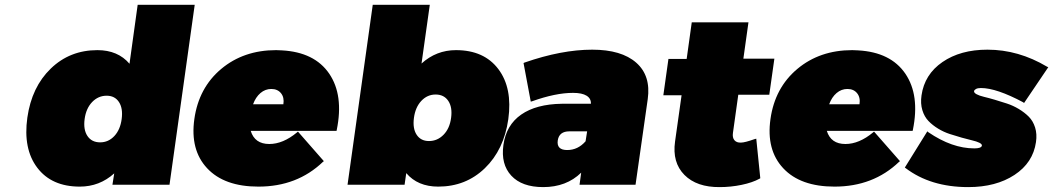

<svg xmlns="http://www.w3.org/2000/svg" viewBox="-20 -762 4344 792"><path d="M92.8 -276.9Q110.8 -403.3 189.5 -479.2Q268.1 -555.2 381.8 -555.2Q466.3 -555.2 514.2 -499L547.9 -742.2H783.2L679.2 0H443.8L451.2 -46.9Q390.6 7.8 309.1 7.8Q192.9 7.8 133.8 -70.1Q74.7 -147.9 92.8 -276.9ZM393.1 -174.8Q427.2 -174.8 451.7 -200.9Q476.1 -227.1 481.9 -271Q487.8 -314.9 470.7 -341.1Q453.6 -367.2 419.9 -367.2Q385.3 -367.2 360.1 -341.1Q335 -314.9 329.1 -271Q323.2 -227.1 340.8 -200.9Q358.4 -174.8 393.1 -174.8Z M781.7 -271Q799.8 -399.9 892.3 -477.5Q984.9 -555.2 1119.1 -555.2Q1123 -555.2 1131.1 -554.7Q1139.2 -554.2 1143.1 -554.2Q1277.3 -546.9 1337.9 -458.3Q1398.4 -369.6 1369.1 -226.1L1368.2 -222.2H1014.2Q1030.8 -168 1090.8 -168Q1147.5 -168 1205.1 -215.8L1209 -219.2L1315.9 -97.2L1312 -94.2Q1205.6 7.8 1045.9 7.8Q905.3 7.8 834.5 -67.9Q763.7 -143.6 781.7 -271ZM1023.9 -332H1148.9Q1153.3 -359.9 1139.2 -377.4Q1125 -395 1099.1 -395Q1074.2 -395 1054.4 -378.2Q1034.7 -361.3 1023.9 -332Z M1413.6 0 1517.6 -742.2H1752.9L1718.8 -500Q1779.8 -555.2 1860.8 -555.2Q1976.6 -555.2 2035.6 -477.1Q2094.7 -398.9 2076.7 -270Q2058.6 -144 1980 -68.1Q1901.4 7.8 1787.6 7.8Q1703.1 7.8 1655.8 -47.9L1648.9 0ZM1749.5 -180.2Q1784.2 -180.2 1809.6 -206.1Q1835 -231.9 1840.8 -275.9Q1846.7 -319.8 1829.1 -345.9Q1811.5 -372.1 1776.9 -372.1Q1742.7 -372.1 1718 -345.9Q1693.4 -319.8 1687.5 -275.9Q1681.6 -231.9 1698.7 -206.1Q1715.8 -180.2 1749.5 -180.2Z M2056.6 -164.1Q2067.9 -246.1 2129.9 -289.3Q2191.9 -332.5 2297.9 -334H2417.5Q2418.5 -355.5 2399.7 -367.2Q2380.9 -378.9 2343.8 -378.9Q2271.5 -378.9 2174.8 -344.2L2169.4 -342.8L2139.6 -502L2143.6 -503.9Q2296.4 -557.1 2422.9 -557.1Q2543.5 -557.1 2604.5 -503.4Q2665.5 -449.7 2651.9 -353L2601.6 0H2370.6L2377.4 -49.8Q2316.4 9.8 2220.7 9.8Q2132.8 9.8 2089.1 -37.4Q2045.4 -84.5 2056.6 -164.1ZM2280.8 -183.1Q2274.9 -143.1 2319.8 -143.1Q2363.8 -143.1 2395.5 -179.2L2401.9 -220.2H2328.6Q2286.6 -220.2 2280.8 -183.1Z M2716.3 -369.1 2737.3 -519H2812.5L2833.5 -669.9H3067.4L3046.4 -520H3174.3L3153.3 -371.1H3025.4L3003.4 -213.9Q3000.5 -194.3 3009.5 -183.6Q3018.6 -172.9 3036.6 -173.8Q3052.2 -173.8 3092.3 -188L3099.6 -189.9L3116.2 -26.9L3113.3 -24.9Q3084 -8.8 3039.3 0.5Q2994.6 9.8 2949.2 9.8Q2854 10.7 2803.2 -40.5Q2752.4 -91.8 2764.6 -178.2L2791.5 -369.1Z M3158.2 -271Q3176.3 -399.9 3268.8 -477.5Q3361.3 -555.2 3495.6 -555.2Q3499.5 -555.2 3507.6 -554.7Q3515.6 -554.2 3519.5 -554.2Q3653.8 -546.9 3714.4 -458.3Q3774.9 -369.6 3745.6 -226.1L3744.6 -222.2H3390.6Q3407.2 -168 3467.3 -168Q3523.9 -168 3581.5 -215.8L3585.4 -219.2L3692.4 -97.2L3688.5 -94.2Q3582 7.8 3422.4 7.8Q3281.7 7.8 3210.9 -67.9Q3140.1 -143.6 3158.2 -271ZM3400.4 -332H3525.4Q3529.8 -359.9 3515.6 -377.4Q3501.5 -395 3475.6 -395Q3450.7 -395 3430.9 -378.2Q3411.1 -361.3 3400.4 -332Z M3712.4 -70.8 3805.2 -220.2 3809.1 -216.8Q3907.2 -149.9 3999 -149.9Q4027.8 -149.9 4030.3 -161.1Q4031.2 -167.5 4020 -173.1Q4008.8 -178.7 3989.7 -183.1Q3970.7 -187.5 3946.8 -194.3Q3922.9 -201.2 3897.9 -209.2Q3873 -217.3 3850.1 -231.2Q3827.1 -245.1 3810.1 -262.7Q3793 -280.3 3784.7 -307.6Q3776.4 -335 3781.2 -368.2Q3793.5 -455.1 3867.7 -506.1Q3941.9 -557.1 4053.2 -557.1Q4181.2 -557.1 4299.3 -486.8L4304.2 -484.9L4204.1 -336.9L4201.2 -339.8Q4090.3 -398.9 4026.4 -398.9Q4013.2 -398.9 4006.1 -395Q3999 -391.1 3998 -386.2Q3997.1 -379.4 4008.3 -373.3Q4019.5 -367.2 4039.1 -362.5Q4058.6 -357.9 4083.3 -350.6Q4107.9 -343.3 4133.3 -335Q4158.7 -326.7 4182.4 -312.5Q4206.1 -298.3 4223.6 -280.8Q4241.2 -263.2 4249.8 -236.1Q4258.3 -209 4253.4 -175.8Q4241.2 -90.8 4164.8 -40.5Q4088.4 9.8 3974.1 9.8Q3818.4 9.8 3715.3 -68.8Z"/></svg>

Font: Trueno UltraBlack
Style: Italic
Weight: 950
Designer: Julieta Ulanovsky
Foundry: Julieta Ulanovsky
Version: Version 3.001b | FøM Fix